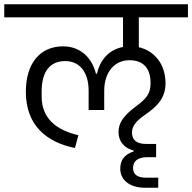

<svg xmlns="http://www.w3.org/2000/svg" viewBox="-40 -718 900 899"><path d="M638 161H701V114H644C600 114 583 96 583 69C583 37 604 18 651 18H691V-44H644C596 -44 578 -66 578 -97C578 -125 594 -149 637 -179C692 -217 735 -256 735 -328C735 -418 683 -480 610 -497V-637H840V-698H-20V-637H536V-498C465 -485 426 -430 414 -373H409C394 -437 345 -501 255 -501C149 -501 81 -423 81 -288C81 -132 177 -52 311 -25L327 -85C222 -109 155 -165 155 -266V-289C155 -383 194 -432 265 -432C333 -432 375 -381 375 -292V-203H448V-293C448 -381 497 -436 566 -436C634 -436 665 -395 665 -329C665 -281 647 -257 598 -221C535 -174 515 -141 515 -99C515 -63 534 -27 586 -13V-9C546 4 523 29 523 72C523 122 564 161 638 161Z"/></svg>

Font: IBM Plex Devanagari
Style: Regular
Weight: 400
Designer: Mike Abbink, Paul van der Laan, Pieter van Rosmalen, Erin McLaughlin
Foundry: Bold Monday
Version: Version 1.0